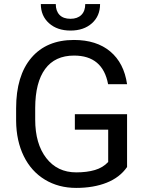

<svg xmlns="http://www.w3.org/2000/svg" viewBox="-20 -918 721 948"><path d="M607.4 -93.3Q571.3 -41.5 506.6 -15.9Q441.9 9.8 356 9.8Q269 9.8 201.7 -31Q134.3 -71.8 97.4 -147Q60.5 -222.2 59.6 -321.3V-383.3Q59.6 -543.9 134.5 -632.3Q209.5 -720.7 345.2 -720.7Q456.5 -720.7 524.4 -663.8Q592.3 -606.9 607.4 -502.4H513.7Q487.3 -643.6 345.7 -643.6Q251.5 -643.6 202.9 -577.4Q154.3 -511.2 153.8 -385.7V-327.6Q153.8 -208 208.5 -137.5Q263.2 -66.9 356.4 -66.9Q409.2 -66.9 448.7 -78.6Q488.3 -90.3 514.2 -118.2V-277.8H349.6V-354H607.4ZM474.1 -897.9Q474.1 -838.9 433.8 -803Q393.6 -767.1 328.1 -767.1Q262.7 -767.1 222.2 -803.2Q181.6 -839.4 181.6 -897.9H255.4Q255.4 -863.8 273.9 -844.5Q292.5 -825.2 328.1 -825.2Q362.3 -825.2 381.6 -844.2Q400.9 -863.3 400.9 -897.9Z"/></svg>

Font: Noboto
Style: Regular
Weight: 400
Designer: Google
Version: Version 2.001101; 2014